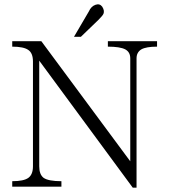

<svg xmlns="http://www.w3.org/2000/svg" viewBox="-20 -870 790 896"><path d="M37.1 1H266.6V-24.4Q206.1 -24.4 183.6 -40Q163.1 -55.7 163.1 -93.8V-586.9L599.6 5.9H617.2V-597.7Q617.2 -626 639.6 -639.6Q662.1 -652.3 712.9 -652.3V-677.7H483.4V-652.3Q540 -652.3 564.5 -639.6Q587.9 -627 587.9 -597.7V-117.2L172.9 -677.7H37.1V-652.3Q90.8 -652.3 112.3 -636.7Q133.8 -622.1 133.8 -583V-93.8Q133.8 -55.7 112.3 -40Q90.8 -24.4 37.1 -24.4ZM325.2 -698.2H357.4L440.4 -778.3Q459 -796.9 462.9 -805.7Q468.8 -820.3 457 -838.9Q445.3 -854.5 425.8 -847.7Q405.3 -840.8 394.5 -816.4Z"/></svg>

Font: Batang
Style: Regular
Weight: 400
Version: Version 2.21